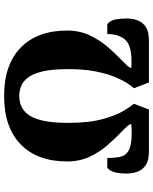

<svg xmlns="http://www.w3.org/2000/svg" viewBox="75 -821 746 936"><g transform="rotate(-90 448.0 -353.0)"><path d="M176 0Q134 0 111 -15.5Q88 -31 79 -56Q70 -81 70 -109Q70 -141 76 -165.5Q82 -190 98 -203H146Q146 -167 151.5 -140Q157 -113 182.5 -98.5Q208 -84 268 -84Q278 -84 289 -84.5Q300 -85 311 -86Q311 -94 299.5 -107Q288 -120 270 -137Q243 -163 210 -200Q177 -237 153 -286.5Q129 -336 129 -399Q129 -544 212 -625Q295 -706 448 -706Q601 -706 684 -625Q767 -544 767 -399Q767 -337 743 -287Q719 -237 685.5 -199Q652 -161 625 -135Q607 -118 596 -106Q585 -94 585 -86Q594 -85 602.5 -85Q611 -85 618 -85Q696 -85 723 -116.5Q750 -148 750 -203H798Q815 -190 820.5 -165.5Q826 -141 826 -109Q826 -81 817 -56Q808 -31 785 -15.5Q762 0 720 0H514L486 -73Q495 -83 510 -105.5Q525 -128 541 -166.5Q557 -205 568 -261Q579 -317 579 -395Q579 -471 568 -518Q557 -565 538 -589.5Q519 -614 496 -623Q473 -632 450 -632Q380 -632 348.5 -575Q317 -518 317 -395Q317 -292 335.5 -225.5Q354 -159 376 -123Q398 -87 410 -73L382 0Z"/></g></svg>

Font: Calistoga
Style: Regular
Weight: 400
Designer: Yvonne Schuttler, Eben Sorkin
Foundry: www.sorkintype.com
Version: Version 1.010; ttfautohint (v1.8.4.7-5d5b)